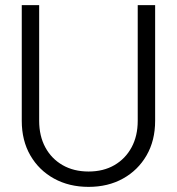

<svg xmlns="http://www.w3.org/2000/svg" viewBox="-20 -718 690 750"><path d="M326 12Q250 12 191 -20.5Q132 -53 98.5 -111Q65 -169 65 -246V-698H133V-246Q133 -187 157 -142.5Q181 -98 224.5 -73Q268 -48 326 -48Q384 -48 427 -73Q470 -98 494 -142.5Q518 -187 518 -246V-698H586V-246Q586 -169 552.5 -111Q519 -53 460.5 -20.5Q402 12 326 12Z"/></svg>

Font: Azeret Mono Thin ExtraLight
Style: Regular
Weight: 250
Version: Version 1.002